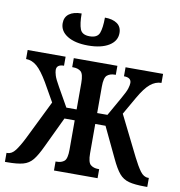

<svg xmlns="http://www.w3.org/2000/svg" viewBox="-83 -825 845 902"><g transform="rotate(10 339.5 -374.5)"><path d="M0 0V-43H4Q25 -43 42 -65.5Q59 -88 79 -128L170 -313L120 -401Q90 -452 66 -472.5Q42 -493 14 -493V-536H195V-493Q160 -493 160 -467Q160 -457 165 -440.5Q170 -424 189 -391L240 -301H289V-427Q289 -470 275.5 -481.5Q262 -493 239 -493H234V-536H442V-493H437Q415 -493 401 -481.5Q387 -470 387 -427V-301H436L487 -391Q506 -424 511 -440.5Q516 -457 516 -467Q516 -493 481 -493V-536H660V-493Q632 -493 607 -472.5Q582 -452 553 -401L506 -319L601 -128Q621 -88 637.5 -65.5Q654 -43 675 -43H679V0H668Q619 0 591 -7.5Q563 -15 544.5 -37Q526 -59 505 -104L436 -249H387V-109Q387 -66 401 -54.5Q415 -43 437 -43H442V0H234V-43H239Q262 -43 275.5 -54.5Q289 -66 289 -109V-249H240L171 -104Q150 -59 132 -37Q114 -15 86.5 -7.5Q59 0 11 0ZM289 -606Q227 -606 190.5 -628.5Q154 -651 154 -689Q154 -718 175 -733.5Q196 -749 234 -749Q234 -700 243.5 -675Q253 -650 289 -650Q326 -650 335.5 -675Q345 -700 345 -749Q382 -749 403.5 -734Q425 -719 425 -689Q425 -651 388.5 -628.5Q352 -606 289 -606Z"/></g></svg>

Font: Noto Serif ExtraCondensed Medium
Style: Regular
Weight: 500
Width: 2
Designer: Monotype Design Team
Foundry: Monotype Imaging Inc.
Version: Version 2.015